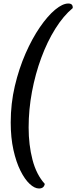

<svg xmlns="http://www.w3.org/2000/svg" viewBox="-20 -805 434 1093"><path d="M202 268Q177 268 149 242Q121 216 96.5 167Q72 118 56.5 48.5Q41 -21 41 -108Q41 -216 64.5 -315.5Q88 -415 125.5 -500.5Q163 -586 207 -650Q251 -714 293.5 -749.5Q336 -785 369 -785Q396 -785 394 -759Q341 -715 295 -641.5Q249 -568 215 -476Q181 -384 162 -282.5Q143 -181 143 -79Q143 20 165 104.5Q187 189 235 242Q230 268 202 268Z"/></svg>

Font: Petrona Medium
Style: Italic
Weight: 500
Italic angle: -9°
Designer: Ringo R. Seeber
Foundry: Ringo R. Seeber
Version: Version 2.001; ttfautohint (v1.8.3)